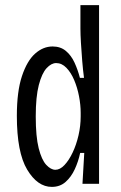

<svg xmlns="http://www.w3.org/2000/svg" viewBox="-20 -720 475 752"><path d="M183 12Q127 12 86.5 -55.5Q46 -123 46 -266Q46 -362 66 -422Q86 -482 117.5 -510Q149 -538 186 -538Q217 -538 238 -520.5Q259 -503 272 -474.5Q285 -446 293 -415H309Q305 -445 302 -481.5Q299 -518 297 -552Q295 -586 295 -608V-700H368V0H303L310 -121H294Q287 -88 273 -57.5Q259 -27 237 -7.5Q215 12 183 12ZM197 -55Q215 -55 232.5 -73.5Q250 -92 264.5 -122.5Q279 -153 287.5 -190Q296 -227 296 -264V-278Q296 -309 289.5 -343Q283 -377 270.5 -406.5Q258 -436 240 -454.5Q222 -473 200 -473Q181 -473 162.5 -453Q144 -433 132 -387Q120 -341 120 -264Q120 -185 131.5 -139.5Q143 -94 161 -74.5Q179 -55 197 -55Z"/></svg>

Font: Bricolage Grotesque 10pt Condensed Light
Style: Regular
Weight: 300
Width: 3
Designer: Mathieu Triay
Foundry: Atelier Triay
Version: Version 1.000; ttfautohint (v1.8.4.7-5d5b);gftools[0.9.32]